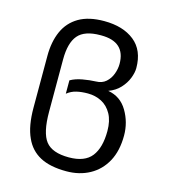

<svg xmlns="http://www.w3.org/2000/svg" viewBox="-107 -785 774 880"><g transform="rotate(15 280.0 -345.0)"><path d="M288.6 9.8Q211.4 9.8 163.8 -15.6Q116.2 -41 93.3 -92.3Q68.4 -145.5 68.4 -232.9V-478.5Q68.4 -545.9 90.6 -595.7Q112.8 -645.5 159.4 -672.9Q206.1 -700.2 279.3 -700.2Q369.1 -700.2 422.9 -657.2Q476.6 -614.3 476.6 -529.8Q476.6 -508.3 466.1 -481.4Q455.6 -454.6 434.1 -431.4Q412.6 -408.2 379.4 -396Q439.5 -385.7 470.9 -332.5Q502.4 -279.3 502.4 -216.8Q502.4 -144 474.9 -93.5Q447.3 -43 398.9 -16.6Q350.6 9.8 288.6 9.8ZM283.2 -54.7Q358.4 -54.7 390.9 -96.4Q423.3 -138.2 423.3 -216.8Q423.3 -265.6 405.5 -297.6Q387.7 -329.6 358.2 -345Q328.6 -360.4 292.5 -360.4Q262.7 -360.4 238.8 -354.7Q214.8 -349.1 194.8 -333V-396.5Q218.8 -410.2 251.5 -416Q284.2 -421.9 313.5 -422.9Q342.3 -423.3 360.8 -439.7Q379.4 -456.1 388.4 -480.5Q397.5 -504.9 397.5 -528.3Q397.5 -633.3 282.7 -633.3H279.3Q204.1 -633.3 173.1 -596.7Q142.1 -560.1 142.1 -481.9V-233.4Q142.1 -133.8 173.1 -94.2Q204.1 -54.7 283.2 -54.7Z"/></g></svg>

Font: Acari Sans
Style: Regular
Weight: 400
Designer: Alfredo Marco Pradil and Stefan Peev
Foundry: Hanken Design Co.
Version: Version 1.045;February 4, 2021;FontCreator 13.0.0.2655 64-bi